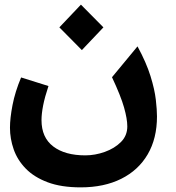

<svg xmlns="http://www.w3.org/2000/svg" viewBox="-20 -561 759 828"><path d="M328 247Q244 247 185.5 225Q127 203 91 166Q55 129 39 83Q23 37 23 -10Q23 -51 34 -108Q45 -165 71 -227L189 -190Q173 -142 166 -106Q159 -70 159 -43Q159 32 209.5 70.5Q260 109 348 109Q390 109 432 94Q474 79 501.5 51.5Q529 24 529 -16Q529 -48 515 -97.5Q501 -147 463 -228L573 -361Q611 -291 629 -233Q647 -175 652 -131Q657 -87 657 -59Q657 36 617 104.5Q577 173 503 210Q429 247 328 247ZM333 -345 236 -443 329 -541 426 -443Z"/></svg>

Font: Readex Pro SemiBold
Style: Regular
Weight: 600
Designer: Bonnie Shaver-Troup, Thomas Jockin
Foundry: Lexend
Version: Version 1.204; ttfautohint (v1.8.4.7-5d5b)